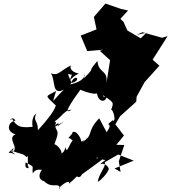

<svg xmlns="http://www.w3.org/2000/svg" viewBox="-20 -965 961 1078"><path d="M304 -256C322 -293 283 -258 268 -241C282 -249 328 -304 249 -274C314 -274 330 -349 382 -349C325 -312 390 -404 431 -461C524 -423 544 -441 523 -462C521 -391 576 -379 581 -432C529 -400 578 -398 558 -431C620 -388 620 -392 604 -349C618 -348 634 -276 612 -289C555 -246 625 -290 579 -223L563 -252L537 -301C462 -223 510 -207 440 -166C499 -225 456 -168 419 -166C462 -148 410 -246 386 -221C381 -174 431 -275 359 -184C374 -210 412 -131 403 -181C369 -184 360 -84 346 -141C347 -97 288 -89 325 -101C333 -127 267 -187 277 -134C318 -235 302 -218 290 -254L338 -283ZM657 0 647 -59 678 -151 633 -152 676 -204 606 -295 627 -266 654 -312 745 -394 747 -422 792 -504 875 -596 837 -630 921 -762 890 -753 780 -784 745 -769 802 -781 770 -750 695 -794 673 -843 656 -859 699 -906 659 -915 572 -945 507 -870 522 -800 433 -765 470 -678 561 -686 540 -680 598 -627 577 -493C589 -579 534 -547 527 -623C457 -541 528 -604 453 -527C443 -576 490 -517 375 -491C400 -561 443 -514 382 -499C346 -581 369 -538 384 -547C362 -485 367 -525 422 -552C372 -562 366 -596 387 -601C321 -575 309 -534 266 -554C293 -512 269 -426 339 -462C270 -396 269 -367 295 -454C232 -419 230 -435 294 -372C288 -366 296 -347 193 -234C192 -297 164 -278 184 -331C192 -328 153 -323 163 -253C73 -242 69 -271 47 -298C27 -274 45 -321 67 -288C22 -280 13 -226 67 -211C16 -189 91 -134 50 -112C43 -118 80 -159 28 -108C65 -106 88 -77 36 -122C141 -85 135 -87 202 -152C126 -123 213 -121 131 -128C192 -159 148 -165 60 -118C144 -93 124 -69 136 -92C139 -27 133 -3 123 -44C169 -16 109 -7 125 -53C180 -22 158 -40 164 9C192 -43 256 25 261 -40C203 -25 180 41 227 52C273 98 311 55 317 92C290 103 365 39 368 60C357 83 412 21 437 4C371 3 440 72 446 -14C397 39 452 23 426 24C454 3 558 -70 558 -74C498 -89 508 -47 524 -81C584 -54 582 -80 542 -43C580 -56 596 -11 590 -14C585 5 550 45 529 56C533 13 578 -31 568 -54L655 -104L622 -106L731 -63L623 -19Z"/></svg>

Font: Hussar Lance
Style: Italic
Weight: 700
Foundry: Cannot Into Space Fonts, PlusOne Fonts
Version: Version 2.27